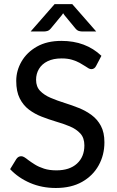

<svg xmlns="http://www.w3.org/2000/svg" viewBox="-20 -930 584 958"><path d="M258.5 8Q189 8 130.2 -17.2Q71.5 -42.5 30.5 -86L61.5 -136.5Q71 -150.5 86 -150.5Q93.5 -150.5 102 -145.2Q110.5 -140 121 -131.5Q135 -121 154.2 -109Q173.5 -97 199.8 -88.5Q226 -80 261.5 -80Q327.5 -80 364.2 -113.8Q401 -147.5 401 -204.5Q401 -242 380.8 -264Q360.5 -286 328.2 -299.5Q296 -313 257.5 -324Q222.5 -334.5 187.8 -348Q153 -361.5 124.5 -383Q96 -404.5 78.5 -439Q61 -473.5 61 -526.5Q61 -577.5 87.5 -623.2Q114 -669 164.2 -697.5Q214.5 -726 286.5 -726Q407.5 -726 486 -651.5L459.5 -601Q451.5 -585 435.5 -585Q429.5 -585 422 -589Q414.5 -593 405.5 -599.5Q393.5 -607.5 377.2 -616.5Q361 -625.5 339 -632Q317 -638.5 287.5 -638.5Q246 -638.5 217.5 -624.5Q189 -610.5 174.5 -586.2Q160 -562 160 -532Q160 -497.5 180.2 -476.5Q200.5 -455.5 232.8 -441.8Q265 -428 303.5 -416Q339 -405 373.8 -391Q408.5 -377 437.2 -355.8Q466 -334.5 483.5 -301.8Q501 -269 501 -220Q501 -156.5 472.2 -104.8Q443.5 -53 389.5 -22.5Q335.5 8 258.5 8ZM460 -773H389Q382.5 -773 373.5 -775.5Q364.5 -778 355.5 -789L301 -855L295 -864L289 -855L234.5 -789Q225.5 -778 216.5 -775.5Q207.5 -773 201 -773H133L252.5 -909.5H340.5Z"/></svg>

Font: Verano Sans Medium
Style: Regular
Weight: 500
Designer: Lukasz Dziedzic with Adam Twardoch and Botio Nikoltchev
Foundry: tyPoland Lukasz Dziedzic
Version: Version 3.001;December 28, 2019;FontCreator 12.0.0.2547 64-b